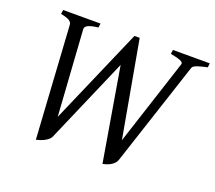

<svg xmlns="http://www.w3.org/2000/svg" viewBox="-109 -761 1033 922"><g transform="rotate(20 407.5 -300.0)"><path d="M813 -594.2Q798.8 -590.8 786.1 -587.9Q773.4 -585 763.7 -581.5Q753.9 -578.1 747.3 -574Q740.7 -569.8 738.8 -564L563 -28.8Q559.1 -18.1 550.5 -10.3Q542 -2.4 532 2.7Q522 7.8 512 10.7Q502 13.7 496.1 15.1L415.5 -461.9L228 -28.8Q223.1 -17.6 213.4 -10Q203.6 -2.4 192.9 2.7Q182.1 7.8 171.9 10.7Q161.6 13.7 155.8 15.1L120.1 -560.1Q119.1 -572.3 106.9 -580.1Q94.7 -587.9 63 -594.2L65.9 -615.2H256.8L253.9 -594.2Q232.4 -591.8 219.2 -588.1Q206.1 -584.5 199 -580.1Q191.9 -575.7 189.7 -570.6Q187.5 -565.4 188 -560.1L216.8 -124L430.2 -615.2H457L544.9 -124L688 -564Q689.9 -569.8 685.8 -574.2Q681.6 -578.6 672.9 -582Q664.1 -585.4 651.6 -588.4Q639.2 -591.3 624 -594.2L627 -615.2H814.9Z"/></g></svg>

Font: Gentium Plus Am
Style: Italic
Weight: 400
Italic angle: -8°
Designer: J. Victor Gaultney, Annie Olsen, Iska Routamaa, Becca Hirsbrunner
Foundry: SIL International
Version: Version 5.000